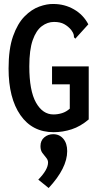

<svg xmlns="http://www.w3.org/2000/svg" viewBox="-20 -652 490 963"><path d="M249 11Q142 11 82.5 -74.5Q23 -160 23 -308Q23 -407 45.5 -470.5Q68 -534 103 -569.5Q138 -605 177 -619Q216 -633 248 -632Q304 -632 351 -605Q398 -578 423 -530L365 -466L358 -458L351 -465Q351 -473 349 -480.5Q347 -488 337 -502Q322 -520 302 -531Q282 -542 251 -542Q218 -542 189.5 -520.5Q161 -499 144 -450.5Q127 -402 127 -319Q127 -197 160.5 -137.5Q194 -78 248 -78Q270 -78 291 -84.5Q312 -91 330 -107V-229H241V-319H425V-53Q384 -18 339.5 -3.5Q295 11 249 11ZM224 291 172 249Q221 199 221 163Q221 150 211.5 139Q202 128 192.5 115Q183 102 183 81Q183 53 202 37Q221 21 247 21Q278 21 297.5 44Q317 67 317 106Q317 191 224 291Z"/></svg>

Font: Inconsolata SemiCondensed Bold
Style: Regular
Weight: 700
Width: 4
Monospace: yes
Designer: Raph Levien, Cyreal, Brenton Simpson
Foundry: Raph Levien, Cyreal, Google
Version: Version 3.001; ttfautohint (v1.8.2.53-6de2)